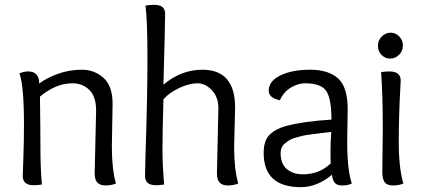

<svg xmlns="http://www.w3.org/2000/svg" viewBox="-20 -763 1741 793"><path d="M371 -48 377 -307Q377 -363 349.5 -391Q322 -419 279 -419Q211 -419 145 -364Q147 -228 147 -148.5Q147 -69 153 -1Q137 2 119 2Q74 2 74 -36Q74 -40 76.5 -109.5Q79 -179 79 -248Q79 -412 60 -460Q80 -468 96 -468Q142 -468 142 -418Q172 -441 219 -458Q266 -475 318 -475Q370 -475 407.5 -441.5Q445 -408 445 -334L442 -156Q442 -64 459 -5Q439 3 416.5 3Q394 3 382.5 -8.5Q371 -20 371 -48Z M876 -48 882 -317Q882 -362 855 -390.5Q828 -419 795.5 -419Q763 -419 722 -400.5Q681 -382 655 -353Q651 -211 651 -146Q651 -81 658 -1Q642 2 624 2Q579 2 579 -36Q579 -44 581 -124Q589 -362 589 -519.5Q589 -677 581 -740Q597 -743 617 -743Q662 -743 662 -706.5Q662 -670 655 -413Q727 -475 816 -475Q951 -475 951 -319L947 -156Q947 -64 964 -5Q944 3 921.5 3Q899 3 887.5 -8.5Q876 -20 876 -48Z M1416 -312 1414 -177Q1414 -62 1433 -5Q1417 3 1394.5 3Q1372 3 1363 -7.5Q1354 -18 1351 -41Q1289 10 1223 10Q1069 10 1069 -131Q1069 -182 1093 -206Q1117 -230 1159 -242Q1234 -262 1349 -269Q1349 -354 1328 -386.5Q1307 -419 1239 -419Q1211 -419 1181 -401Q1151 -383 1136 -349Q1090 -358 1090 -389Q1090 -428 1138 -451.5Q1186 -475 1261 -475Q1336 -475 1376 -439.5Q1416 -404 1416 -312ZM1348 -218Q1319 -215 1304.5 -213Q1290 -211 1265.5 -208Q1241 -205 1229 -202Q1217 -199 1199.5 -194Q1182 -189 1173.5 -183Q1165 -177 1156 -170Q1139 -156 1139 -131Q1139 -86 1165 -64.5Q1191 -43 1231 -43Q1299 -43 1346 -88Q1345 -102 1345 -139Q1345 -176 1348 -218Z M1559 -54 1561 -231Q1561 -374 1554 -465Q1570 -468 1588 -468Q1635 -468 1635 -430Q1635 -425 1633 -390Q1627 -283 1627 -175.5Q1627 -68 1646 -5Q1628 3 1603.5 3Q1579 3 1569 -10Q1559 -23 1559 -54ZM1644 -574.5Q1644 -552 1628 -536.5Q1612 -521 1591.5 -521Q1571 -521 1556 -536Q1541 -551 1541 -574Q1541 -597 1557 -612.5Q1573 -628 1593.5 -628Q1614 -628 1629 -612.5Q1644 -597 1644 -574.5Z"/></svg>

Font: Overlock
Style: Regular
Weight: 400
Designer: Dario Muhafara
Foundry: Dario Manuel Muhafara
Version: Version 1.001